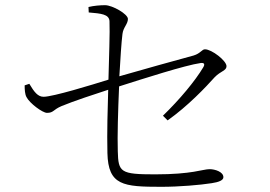

<svg xmlns="http://www.w3.org/2000/svg" viewBox="-20 -761 1040 740"><path d="M93 -438 75 -432C75 -416 76 -398 82 -387C94 -363 144 -326 161 -326C187 -326 184 -338 217 -352C265 -372 345 -398 397 -415C395 -350 392 -248 394 -171C397 -46 455 -41 602 -41C671 -41 752 -48 796 -55C823 -59 841 -66 841 -78C841 -99 808 -109 788 -109C761 -109 722 -89 578 -89C444 -89 436 -97 434 -178C432 -236 435 -336 439 -428C530 -457 695 -510 753 -518C767 -520 771 -514 763 -501C732 -449 673 -378 608 -315L626 -297C704 -352 774 -426 807 -463C831 -488 853 -488 853 -506C853 -527 796 -571 770 -571C758 -571 753 -555 726 -547C660 -529 526 -492 440 -467C444 -537 448 -598 452 -630C455 -656 473 -668 473 -688C473 -707 413 -741 385 -741C366 -741 342 -739 321 -734L322 -713C370 -709 400 -706 402 -680C404 -637 400 -537 398 -454C334 -434 184 -388 148 -388C126 -388 112 -406 93 -438Z"/></svg>

Font: Noto Serif CJK SC ExtraLight
Style: Regular
Weight: 200
Designer: Ryoko NISHIZUKA 西塚涼子 (kana & ideographs); Frank Grießhammer (Latin, Greek & Cyrillic); Wenlong ZHANG 张文龙 (bopomofo); San
Foundry: Adobe
Version: Version 2.001;hotconv 1.1.0;makeotfexe 2.6.0